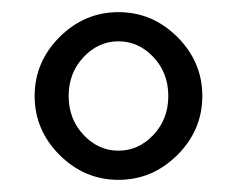

<svg xmlns="http://www.w3.org/2000/svg" viewBox="-20 -700 390 316"><path d="M117.5 -606Q93 -580 93 -542Q93 -504 117.5 -478Q142 -452 175 -452Q208 -452 232.5 -478Q257 -504 257 -542Q257 -580 232.5 -606Q208 -632 175 -632Q142 -632 117.5 -606ZM78 -445Q37 -486 37 -542Q37 -598 78 -639Q119 -680 175 -680Q231 -680 272 -639Q313 -598 313 -542Q313 -486 272 -445Q231 -404 175 -404Q119 -404 78 -445Z"/></svg>

Font: Heuristica
Style: Regular
Weight: 400
Version: Version 1.0.1 ; ttfautohint (v1.4.1)